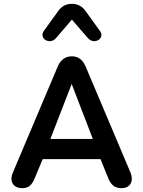

<svg xmlns="http://www.w3.org/2000/svg" viewBox="-20 -971 745 999"><path d="M95 8C129 8 145 -6 162 -47L202 -143H503L542 -47C557 -9 576 8 613 8C658 8 677 -28 659 -73L426 -624C410 -662 385 -678 354 -678C322 -678 296 -662 280 -624L47 -73C27 -28 49 8 95 8ZM353 -534 463 -248H242ZM270 -771 354 -869 439 -771C472 -736 528 -772 500 -810L427 -911C408 -939 384 -951 354 -951C324 -951 300 -939 281 -911L208 -810C181 -772 237 -736 270 -771Z"/></svg>

Font: SN Pro SemiBold
Style: Regular
Weight: 600
Designer: Tobias Whetton
Foundry: Supernotes
Version: Version 1.003;Glyphs 3.3 (3324)